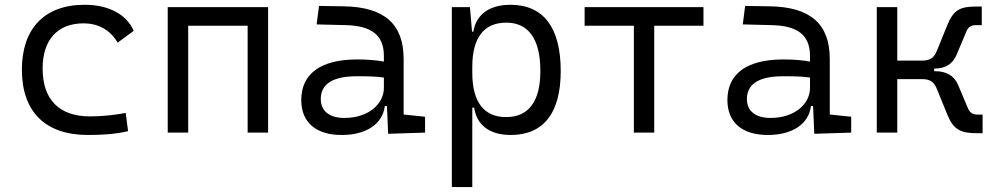

<svg xmlns="http://www.w3.org/2000/svg" viewBox="-20 -547 4142 792"><path d="M342.8 9.8C397 9.8 454.6 6.8 508.3 -5.9L498.5 -81.1C451.2 -72.3 401.4 -66.9 351.1 -66.9C224.6 -66.9 155.8 -135.7 155.8 -264.6C155.8 -383.3 217.8 -450.7 325.2 -450.7C383.3 -450.7 434.1 -424.8 465.3 -371.1L531.7 -419.9C501.5 -488.3 427.7 -527.3 329.1 -527.3C163.1 -527.3 70.3 -428.7 70.3 -259.8C70.3 -85 167.5 9.8 342.8 9.8Z M1001.5 0H1085.9V-517.6H671.9V0H756.3V-440.9H1001.5Z M1581.1 4.9 1733.4 0V-65.4L1645 -74.7V-303.7C1645 -447.3 1566.4 -518.6 1396.5 -521L1295.9 -522.5L1286.1 -446.3L1402.8 -443.4C1511.7 -441.4 1563.5 -403.3 1563.5 -315.9V-293C1532.2 -298.8 1495.1 -301.8 1453.6 -301.8C1304.2 -301.8 1222.7 -243.7 1222.7 -134.3C1222.7 -42.5 1283.2 9.8 1389.2 9.8C1488.3 9.8 1557.6 -33.2 1567.4 -109.4H1576.2ZM1563.5 -227.1V-184.1C1563.5 -120.1 1502.4 -60.5 1400.4 -60.5C1338.9 -60.5 1303.2 -88.9 1303.2 -138.7C1303.2 -200.7 1353.5 -232.4 1451.2 -232.4C1488.8 -232.4 1527.8 -232.4 1563.5 -227.1Z M1843.8 224.6H1928.2V-103H1936C1945.8 -32.7 1998.5 9.8 2086.4 9.8C2222.2 9.8 2293 -80.6 2293 -253.9C2293 -433.6 2221.7 -527.3 2085.4 -527.3C1999 -527.3 1943.8 -487.3 1932.6 -416.5H1927.2L1918.5 -517.6H1843.8ZM1928.2 -246.1V-271.5C1928.2 -391.1 1976.1 -453.6 2068.4 -453.6C2160.6 -453.6 2209 -385.3 2209 -253.9C2209 -128.9 2160.6 -64 2067.9 -64C1976.1 -64 1928.2 -126.5 1928.2 -246.1Z M2594.7 0H2678.7V-440.9H2881.8V-517.6H2391.6V-440.9H2594.7Z M3338.9 4.9 3491.2 0V-65.4L3402.8 -74.7V-303.7C3402.8 -447.3 3324.2 -518.6 3154.3 -521L3053.7 -522.5L3043.9 -446.3L3160.6 -443.4C3269.5 -441.4 3321.3 -403.3 3321.3 -315.9V-293C3290 -298.8 3252.9 -301.8 3211.4 -301.8C3062 -301.8 2980.5 -243.7 2980.5 -134.3C2980.5 -42.5 3041 9.8 3147 9.8C3246.1 9.8 3315.4 -33.2 3325.2 -109.4H3334ZM3321.3 -227.1V-184.1C3321.3 -120.1 3260.3 -60.5 3158.2 -60.5C3096.7 -60.5 3061 -88.9 3061 -138.7C3061 -200.7 3111.3 -232.4 3209 -232.4C3246.6 -232.4 3285.6 -232.4 3321.3 -227.1Z M3596.7 0H3681.2V-220.7H3782.2C3819.3 -220.7 3833.5 -207.5 3845.2 -178.7L3887.7 -74.2C3912.1 -13.7 3941.9 2.4 4007.3 2.4H4033.2V-74.2H4016.1C3993.2 -74.2 3981.4 -80.1 3972.7 -100.6L3932.1 -196.8C3916 -234.9 3883.8 -253.4 3836.4 -253.4H3833.5V-264.2C3880.9 -264.2 3909.2 -282.7 3925.8 -320.8L3966.3 -417C3974.6 -437.5 3986.3 -443.4 4009.8 -443.4H4029.8V-520H4003.9C3939 -520 3912.1 -503.9 3887.7 -443.4L3845.2 -338.9C3833.5 -310.1 3819.3 -296.9 3782.2 -296.9H3681.2V-517.6H3596.7Z"/></svg>

Font: Cascadia Code SemiLight
Style: Regular
Weight: 350
Monospace: yes
Designer: Aaron Bell
Foundry: Saja Typeworks
Version: Version 2404.023